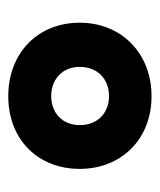

<svg xmlns="http://www.w3.org/2000/svg" viewBox="19 -783 387 465"><g transform="rotate(90 212.5 -550.5)"><path d="M213 -377C317 -377 389 -448 389 -550C389 -651 317 -724 213 -724C109 -724 35 -651 35 -550C35 -448 109 -377 213 -377ZM213 -481C172 -481 142 -508 142 -550C142 -594 172 -621 213 -621C253 -621 283 -594 283 -550C283 -508 253 -481 213 -481Z"/></g></svg>

Font: Noto Sans Ethiopic ExtraBold
Style: Regular
Weight: 800
Designer: Monotype Design Team
Foundry: Monotype Imaging Inc.
Version: Version 2.102